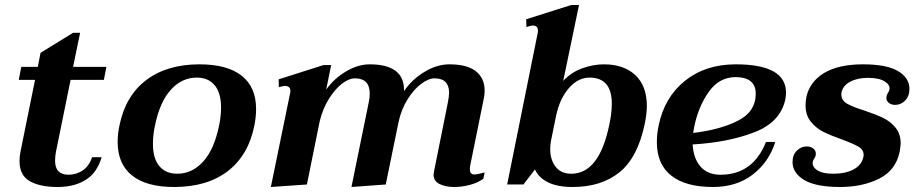

<svg xmlns="http://www.w3.org/2000/svg" viewBox="-20 -737 3653 767"><path d="M204 -133Q200 -114 200 -95Q200 -39 254 -39Q284 -39 309.5 -55.5Q335 -72 348 -109H386Q368 -47 322.5 -18.5Q277 10 211 10Q139 10 98.5 -13.5Q58 -37 58 -93Q58 -113 62 -132L120 -418H55L65 -470H131L142 -526L272 -606H300L272 -470H405L395 -418H262Z M450 -170Q450 -203 457 -235Q481 -354 564 -417Q647 -480 777 -480Q888 -480 945.5 -434.5Q1003 -389 1003 -302Q1003 -269 996 -235Q972 -116 889.5 -53Q807 10 676 10Q565 10 507.5 -36Q450 -82 450 -170ZM855 -235Q863 -271 863 -308Q863 -366 837.5 -396.5Q812 -427 766 -427Q706 -427 662 -378Q618 -329 599 -235Q591 -199 591 -162Q591 -104 616.5 -73.5Q642 -43 688 -43Q748 -43 792 -92Q836 -141 855 -235Z M1876 -40Q1886 -40 1916 -48L1911 -23Q1889 -7 1857.5 1.5Q1826 10 1794 10Q1761 10 1736.5 -1.5Q1712 -13 1712 -40Q1712 -43 1714 -53L1769 -327Q1774 -352 1774 -366Q1774 -424 1716 -424Q1692 -424 1662.5 -402Q1633 -380 1608 -340Q1583 -300 1572 -249L1521 0L1384 10L1453 -328Q1457 -345 1457 -363Q1457 -424 1398 -424Q1374 -424 1346 -402.5Q1318 -381 1293.5 -341.5Q1269 -302 1257 -252L1206 0L1062 10L1139 -365Q1140 -368 1140 -374Q1140 -385 1133.5 -389.5Q1127 -394 1119 -394Q1114 -394 1094 -389L1093 -420L1272 -477H1303L1283 -379Q1314 -423 1362 -451.5Q1410 -480 1457 -480Q1594 -480 1594 -377V-373Q1625 -419 1675 -449.5Q1725 -480 1775 -480Q1847 -480 1881.5 -452Q1916 -424 1916 -375Q1916 -356 1912 -340L1858 -74Q1857 -69 1857 -60Q1857 -40 1876 -40Z M2117 -60 2071 0H2006L2128 -605Q2129 -609 2129 -615Q2129 -635 2108 -635Q2104 -635 2097 -633Q2090 -631 2083 -629L2082 -660L2262 -717H2293L2230 -414Q2263 -449 2307 -464.5Q2351 -480 2392 -480Q2472 -480 2518 -437Q2564 -394 2564 -313Q2564 -284 2556 -244Q2528 -108 2455 -49Q2382 10 2268 10Q2207 10 2169.5 -8.5Q2132 -27 2117 -60ZM2414 -239Q2424 -285 2424 -323Q2424 -427 2335 -427Q2290 -427 2253.5 -386Q2217 -345 2202 -277L2181 -174Q2178 -158 2178 -141Q2178 -99 2199.5 -71Q2221 -43 2262 -43Q2374 -43 2414 -239Z M2747 -160Q2750 -104 2778.5 -71.5Q2807 -39 2858 -39Q2988 -39 3040 -170H3077Q3052 -90 2987.5 -40Q2923 10 2828 10Q2719 10 2661.5 -35.5Q2604 -81 2604 -169Q2604 -201 2611 -235Q2634 -348 2716 -414Q2798 -480 2919 -480Q3120 -480 3120 -367Q3120 -354 3117 -339Q3097 -248 2992 -208Q2887 -168 2747 -160ZM2999 -363Q2999 -428 2919 -429Q2854 -429 2812.5 -371.5Q2771 -314 2754 -234Q2750 -213 2749 -206Q2854 -218 2926.5 -254Q2999 -290 2999 -363Z M3146 -90Q3146 -118 3163 -135Q3180 -152 3203 -152Q3218 -152 3228.5 -144Q3239 -136 3239 -123Q3239 -113 3233.5 -105Q3228 -97 3227 -91Q3223 -72 3244 -57.5Q3265 -43 3309 -43Q3357 -43 3389.5 -60Q3422 -77 3429 -110Q3430 -113 3430 -118Q3430 -139 3409.5 -151Q3389 -163 3343 -180Q3298 -196 3269 -210.5Q3240 -225 3219 -251Q3198 -277 3198 -316Q3198 -332 3201 -348Q3214 -410 3271.5 -445Q3329 -480 3428 -480Q3522 -480 3567.5 -453Q3613 -426 3613 -382Q3613 -353 3596 -335.5Q3579 -318 3556 -318Q3539 -318 3528.5 -328Q3518 -338 3522 -354Q3523 -360 3527.5 -366.5Q3532 -373 3533 -379Q3537 -397 3514.5 -411.5Q3492 -426 3448 -426Q3406 -426 3377 -411Q3348 -396 3342 -369Q3341 -366 3341 -360Q3341 -336 3363.5 -323Q3386 -310 3434 -295Q3479 -280 3508 -266Q3537 -252 3557.5 -227Q3578 -202 3578 -164Q3578 -155 3574 -131Q3559 -57 3492.5 -23.5Q3426 10 3336 10Q3239 10 3192.5 -18Q3146 -46 3146 -90Z"/></svg>

Font: Taviraj SemiBold
Style: Italic
Weight: 600
Italic angle: -12°
Designer: Katatrad Team
Foundry: CadsonDemak
Version: Version 1.001